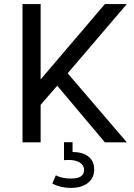

<svg xmlns="http://www.w3.org/2000/svg" viewBox="-20 -702 659 947"><path d="M444.6 133.8Q444.6 93.3 416.6 70.6Q388.7 47.9 337.9 47.9V-0.5H295.7V88.1Q301.3 87.4 306.9 87.2Q312.5 86.9 317.9 86.9Q353.3 86.9 374 100.1Q394.8 113.3 394.8 136.5Q394.8 178.7 329.8 178.7Q286.4 178.7 255.4 162.8L237.8 203.6Q280.8 224.9 328.6 224.9Q382.3 224.9 413.5 200.4Q444.6 176 444.6 133.8ZM497.3 -681.9 180.4 -310.3V-681.9H91.1V0H180.4V-185.1L262.2 -279.3L497.3 0H605.5L313.7 -340.6L605.5 -681.9Z"/></svg>

Font: Estedad-FD-VF Thin
Style: Regular
Weight: 100
Designer: Amin Abedi
Version: Version 5.0